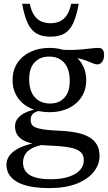

<svg xmlns="http://www.w3.org/2000/svg" viewBox="-20 -710 556 984"><path d="M233 254Q178 254 136.8 246Q95.5 238 68 222.5Q40.5 207 26.8 184.8Q13 162.5 13 134Q13 113.5 23.5 95Q34 76.5 56.8 61Q79.5 45.5 115 34Q150.5 22.5 201 16H231.5V27Q180.5 33 151.2 46.5Q122 60 110 79.5Q98 99 98 123Q98 150.5 112.8 169.8Q127.5 189 159 198.8Q190.5 208.5 240.5 208.5Q294.5 208.5 332.2 196Q370 183.5 389.8 161.8Q409.5 140 409.5 112Q409.5 93 401.5 79.5Q393.5 66 374 57Q354.5 48 320.2 43Q286 38 233 36Q180 34 145.8 25.8Q111.5 17.5 92 4.2Q72.5 -9 64.8 -26Q57 -43 57 -63Q57 -96.5 89 -120.2Q121 -144 183.5 -154L192.5 -143.5Q165 -140.5 151 -128.8Q137 -117 137 -95.5Q137 -83.5 141.5 -74Q146 -64.5 160.5 -57.8Q175 -51 204.5 -46.5Q234 -42 283.5 -40Q333.5 -38 372 -30.2Q410.5 -22.5 436.8 -7.2Q463 8 476.5 31.5Q490 55 490 89Q490 134.5 459.5 172Q429 209.5 371.8 231.8Q314.5 254 233 254ZM233.5 -135Q178.5 -135 135.5 -155.5Q92.5 -176 68.5 -213.2Q44.5 -250.5 44.5 -299.5Q44.5 -349.5 68.5 -386.5Q92.5 -423.5 135.5 -444Q178.5 -464.5 233.5 -464.5Q275 -464.5 309.5 -452.8Q344 -441 369 -419.2Q394 -397.5 408 -367.2Q422 -337 422 -300Q422 -250.5 398 -213.2Q374 -176 331.5 -155.5Q289 -135 233.5 -135ZM237.5 -179.5Q282.5 -179.5 310 -209.2Q337.5 -239 337.5 -295.5Q337.5 -355 309.8 -387.5Q282 -420 230.5 -420Q185.5 -420 157.5 -390.5Q129.5 -361 129.5 -304Q129.5 -245 157.8 -212.2Q186 -179.5 237.5 -179.5ZM304.5 -420.5 283.5 -456.5Q317 -453.5 346.8 -454Q376.5 -454.5 402 -457Q427.5 -459.5 448.5 -462Q469.5 -464.5 485 -464.5Q499 -464.5 506.2 -455.5Q513.5 -446.5 513.5 -427.5Q513.5 -407.5 503.8 -393.8Q494 -380 480.5 -380Q468.5 -380 456 -385.5Q443.5 -391 425 -398.2Q406.5 -405.5 377.8 -411.8Q349 -418 304.5 -420.5ZM238.5 -591Q267 -591 288 -601.2Q309 -611.5 323.2 -633.5Q337.5 -655.5 344.5 -690.5H383.5Q372 -626 354.2 -589.2Q336.5 -552.5 308.5 -537.2Q280.5 -522 238.5 -522Q197 -522 169 -537.2Q141 -552.5 123 -589.2Q105 -626 93.5 -690.5H132.5Q140 -655.5 154 -633.5Q168 -611.5 189.2 -601.2Q210.5 -591 238.5 -591Z"/></svg>

Font: Newsreader
Style: Regular
Weight: 400
Designer: Hugues Gentile
Foundry: Production Type
Version: Version 1.003